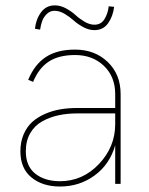

<svg xmlns="http://www.w3.org/2000/svg" viewBox="-20 -678 550 708"><path d="M380.9 -654.8 400.9 -652.8Q396.5 -617.2 378.4 -592Q360.4 -566.9 328.1 -566.9Q307.6 -566.9 286.9 -578.1Q266.1 -589.4 251.7 -602.5Q237.3 -615.7 218.3 -627Q199.2 -638.2 181.2 -638.2Q164.6 -638.2 152.6 -626.5Q140.6 -614.7 135.5 -600.3Q130.4 -585.9 127.9 -568.8L108.9 -571.8Q112.3 -606.4 131.1 -632.3Q149.9 -658.2 182.1 -658.2Q203.1 -658.2 223.6 -647Q244.1 -635.7 258.3 -622.6Q272.5 -609.4 291.5 -598.1Q310.5 -586.9 328.1 -586.9Q352.5 -586.9 365.2 -607.4Q377.9 -627.9 380.9 -654.8ZM424.8 -331.1V0H404.8V-142.1Q384.3 -71.3 328.6 -30.8Q272.9 9.8 201.2 9.8Q136.7 9.8 95.9 -23.7Q55.2 -57.1 55.2 -120.1Q55.2 -154.8 67.1 -182.6Q79.1 -210.4 98.9 -228.3Q118.7 -246.1 146.2 -258.1Q173.8 -270 202.9 -274.9Q231.9 -279.8 264.2 -279.8H404.8V-331.1Q404.8 -395.5 363 -435.3Q321.3 -475.1 256.8 -475.1Q196.8 -475.1 159.9 -450.9Q123 -426.8 102.1 -376L84 -383.8Q107.4 -440.4 149.2 -467.8Q190.9 -495.1 256.8 -495.1Q329.6 -495.1 377.2 -449.5Q424.8 -403.8 424.8 -331.1ZM404.8 -220.2V-259.8H264.2Q227.5 -259.8 195.8 -252.9Q164.1 -246.1 136 -230.7Q107.9 -215.3 91.6 -187Q75.2 -158.7 75.2 -120.1Q75.2 -65.4 110.1 -37.6Q145 -9.8 201.2 -9.8Q284.7 -9.8 344.7 -73Q404.8 -136.2 404.8 -220.2Z"/></svg>

Font: Genome Thin
Style: Regular
Weight: 250
Designer: Alfredo Marco Pradil
Version: Version 1.001